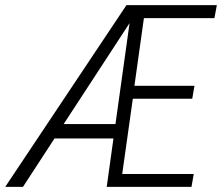

<svg xmlns="http://www.w3.org/2000/svg" viewBox="-60 -731 868 751"><path d="M689 0H357.4L383.8 -189.5H153.3L29.8 0H-39.6L434.6 -710.9H788.1L778.8 -660.2H502.9L465.8 -395.5H700.7L691.9 -344.7H459.5L418 -50.3H697.8ZM189 -245.6H391.6L446.8 -640.6Z"/></svg>

Font: TypoPRO Roboto
Style: Italic
Weight: 300
Italic angle: -12°
Designer: Google
Version: Version 2.136; 2016